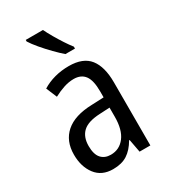

<svg xmlns="http://www.w3.org/2000/svg" viewBox="-191 -856 841 957"><g transform="rotate(-30 230.0 -378.0)"><path d="M236 -546Q318 -546 354.5 -499.5Q391 -453 391 -363V0H329L315 -75H312Q287 -32 254.5 -11Q222 10 172 10Q107 10 72.5 -35.5Q38 -81 38 -150Q38 -229 89 -273.5Q140 -318 239 -321L309 -324V-359Q309 -422 288 -450Q267 -478 225 -478Q197 -478 168 -468.5Q139 -459 109 -443L83 -505Q115 -525 154 -535.5Q193 -546 236 -546ZM252 -262Q183 -259 153 -231Q123 -203 123 -151Q123 -103 143 -80.5Q163 -58 198 -58Q248 -58 278.5 -98Q309 -138 309 -213V-265ZM215 -766Q226 -743 242 -715.5Q258 -688 275 -662Q292 -636 307 -617V-606H252Q232 -623 204.5 -651Q177 -679 153 -707.5Q129 -736 116 -757V-766Z"/></g></svg>

Font: Noto Sans Thai Looped Condensed
Style: Regular
Weight: 400
Width: 3
Designer: Sasikarn Vongin, Ben Mitchell
Foundry: The Fontpad Ltd
Version: Version 1.001; ttfautohint (v1.8.4.7-5d5b)